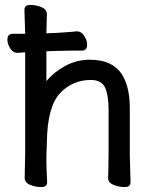

<svg xmlns="http://www.w3.org/2000/svg" viewBox="-20 -737 628 778"><path d="M82 -525 52 -523H51Q32 -523 21 -541.5Q10 -560 10 -576Q10 -600 31 -600H82L79 -697Q79 -717 102.5 -717Q126 -717 148 -708Q170 -699 170 -679L168 -602L214 -604Q249 -606 270 -608L290 -610H291Q310 -610 321.5 -591.5Q333 -573 333 -556Q333 -532 312 -532H273Q245 -532 225 -531L186 -530L168 -529V-408Q197 -444 243.5 -469.5Q290 -495 344 -495Q442 -495 479 -427Q506 -379 506 -297V-105L509 1Q509 21 485.5 21Q462 21 440 12Q418 3 418 -16V-17L419 -44L420 -115V-293Q420 -350 406 -381.5Q392 -413 348 -413Q273 -413 222.5 -358.5Q172 -304 170 -162Q169 -129 168 -105V-89Q168 -59 171 1Q171 21 147.5 21Q124 21 102 12Q80 3 80 -17L82 -115Z"/></svg>

Font: LXGW ZhenKai
Style: Regular
Weight: 400
Designer: LXGW / Fontworks Inc.
Foundry: LXGW / Fontworks Inc.
Version: Version 0.800;June 8, 2025